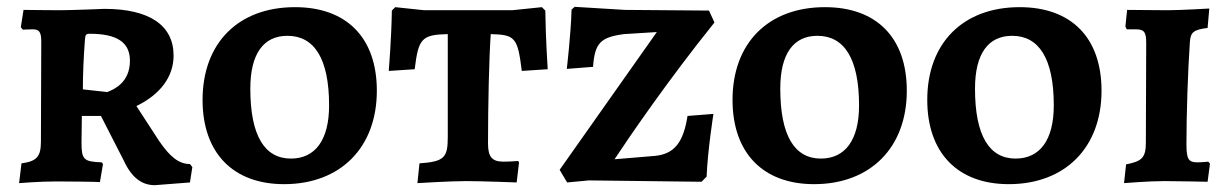

<svg xmlns="http://www.w3.org/2000/svg" viewBox="-20 -531 3600 563"><path d="M434 12 537 4 544 -41 537 -50C504 -50 478 -72 447 -117L380 -220C450 -254 489 -306 489 -368C489 -457 418 -505 286 -505C286 -505 190 -501 155 -501C123 -501 49 -502 49 -502L41 -451L47 -444C47 -444 64 -445 76 -445C95 -445 101 -437 101 -409L100 -116C100 -72 88 -58 43 -52L36 6C36 6 95 1 146 1C170 1 273 2 273 3L282 -50L278 -55C225 -57 219 -63 219 -114L220 -191H276L343 -60C366 -10 396 12 434 12ZM294 -261 223 -269C223 -314 225 -359 229 -414C230 -429 232 -432 243 -432C323 -432 361 -407 361 -353C361 -290 316 -269 294 -261Z M813 9C978 9 1085 -98 1085 -265C1085 -420 997 -510 845 -510C679 -510 574 -405 574 -238C574 -83 663 9 813 9ZM833 -66C756 -66 714 -133 714 -271C714 -374 753 -426 823 -426C901 -426 945 -360 945 -222C945 -120 904 -66 833 -66Z M1204 6C1204 6 1300 0 1347 0C1390 0 1495 4 1495 4L1502 -55L1499 -59C1499 -59 1479 -57 1456 -57C1423 -57 1411 -71 1411 -110C1411 -222 1414 -360 1419 -431C1490 -429 1498 -422 1510 -323L1586 -328C1586 -328 1580 -419 1579 -500L1569 -510L1482 -501H1224L1139 -510L1129 -500C1128 -421 1120 -323 1120 -323L1196 -328C1207 -419 1217 -429 1293 -431V-129C1293 -69 1283 -57 1210 -52Z M1643 4 1707 -2 2037 2 2052 -13C2055 -90 2072 -197 2072 -197L1996 -191C1984 -113 1957 -80 1902 -74L1782 -64C1823 -126 1938 -295 2075 -465L2059 -500L1812 -502L1665 -511L1656 -503C1654 -430 1642 -329 1642 -329L1719 -335C1724 -405 1741 -422 1810 -431L1906 -437L1621 -33Z M2367 9C2532 9 2639 -98 2639 -265C2639 -420 2551 -510 2399 -510C2233 -510 2128 -405 2128 -238C2128 -83 2217 9 2367 9ZM2387 -66C2310 -66 2268 -133 2268 -271C2268 -374 2307 -426 2377 -426C2455 -426 2499 -360 2499 -222C2499 -120 2458 -66 2387 -66Z M2938 9C3103 9 3210 -98 3210 -265C3210 -420 3122 -510 2970 -510C2804 -510 2699 -405 2699 -238C2699 -83 2788 9 2938 9ZM2958 -66C2881 -66 2839 -133 2839 -271C2839 -374 2878 -426 2948 -426C3026 -426 3070 -360 3070 -222C3070 -120 3029 -66 2958 -66Z M3276 6C3276 6 3348 0 3395 0C3432 0 3521 2 3521 2L3528 -51L3523 -57C3523 -57 3508 -55 3490 -55C3465 -55 3459 -65 3459 -108C3459 -195 3463 -319 3469 -407C3471 -436 3479 -444 3521 -449L3526 -506C3526 -506 3440 -501 3404 -501C3364 -501 3312 -502 3285 -502L3280 -453L3284 -445H3311C3335 -445 3341 -437 3341 -405L3340 -114C3340 -70 3330 -58 3282 -49Z"/></svg>

Font: Alegreya SC
Style: Bold
Weight: 700
Designer: Juan Pablo del Peral
Foundry: Huerta Tipografica
Version: Version 2.007;PS 002.007;hotconv 1.0.88;makeotf.lib2.5.64775